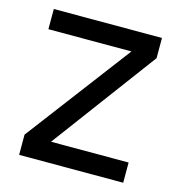

<svg xmlns="http://www.w3.org/2000/svg" viewBox="-85 -605 627 679"><g transform="rotate(15 228.0 -266.0)"><path d="M30 -457V-531H426V-457L142 -75H426Q426 -75 426 -55Q426 -46 426 -32Q426 -18 426 -10V-1H45V-75L334 -457Z"/></g></svg>

Font: Mina
Style: Regular
Weight: 400
Version: Version 1.000